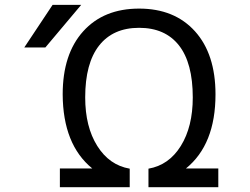

<svg xmlns="http://www.w3.org/2000/svg" viewBox="-20 -778 1040 800"><path d="M199.2 -757.8H318.4L168.9 -580.1H81.1ZM889.6 -76.2V2H598.6V-75.2Q683.6 -89.8 733.4 -169.9Q783.2 -250 783.2 -372.1Q783.2 -515.6 725.6 -588.9Q668 -662.1 559.6 -662.1Q451.2 -662.1 393.1 -588.4Q335 -514.6 335 -372.1Q335 -250 385.3 -169.9Q435.5 -89.8 520.5 -75.2V2H229.5V-76.2H364.3Q242.2 -175.8 241.2 -384.8Q241.2 -552.7 326.7 -647.5Q412.1 -742.2 559.6 -742.2Q707 -742.2 792.5 -647.5Q877.9 -552.7 877.9 -384.8Q877.9 -175.8 754.9 -76.2Z"/></svg>

Font: GenEi Gothic M Regular
Style: Regular
Weight: 400
Designer: o_tamon (Modified); [Source Han Sans]
Ryoko NISHIZUKA  (kana & ideographs); Paul D. Hunt (Latin, Greek & Cyrillic); Wenl
Version: Version 1.1a;Original Version 1.004